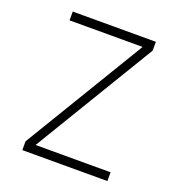

<svg xmlns="http://www.w3.org/2000/svg" viewBox="-126 -798 839 903"><g transform="rotate(20 293.0 -346.5)"><path d="M85 0H510.7V-43.9H135.3L501 -649.4V-693.4H85V-649.4H450.7L85 -43.9Z"/></g></svg>

Font: Cascadia Code PL ExtraLight
Style: Regular
Weight: 200
Monospace: yes
Designer: Aaron Bell
Foundry: Saja Typeworks
Version: Version 2404.023